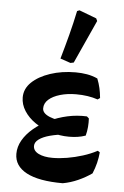

<svg xmlns="http://www.w3.org/2000/svg" viewBox="-53 -770 531 819"><g transform="rotate(5 212.5 -360.5)"><path d="M247 10Q144 10 91.5 -18Q39 -46 39 -98Q39 -128 55 -156Q71 -184 99.5 -208Q128 -232 164.5 -249.5Q201 -267 242 -276Q283 -285 325 -283L334 -275Q335 -257 333.5 -238.5Q332 -220 327 -201Q283 -202 244 -198.5Q205 -195 175 -187Q145 -179 128 -166.5Q111 -154 111 -138Q111 -117 134 -105.5Q157 -94 194 -94Q223 -94 256 -99.5Q289 -105 322.5 -115.5Q356 -126 384 -141L393 -135Q391 -112 385.5 -89.5Q380 -67 370 -43Q343 -24 311.5 -10Q280 4 247 10ZM256 -190Q216 -190 178 -202Q140 -214 110 -234.5Q80 -255 62.5 -282.5Q45 -310 45 -340Q45 -377 74 -405Q103 -433 152.5 -449.5Q202 -466 261 -466Q286 -466 309.5 -462Q333 -458 355 -448Q363 -428 367.5 -408Q372 -388 374 -366L364 -359Q323 -373 271 -373Q234 -373 203 -364Q172 -355 154 -339Q136 -323 136 -301Q136 -280 167 -267Q198 -254 253 -252L327 -201Q310 -195 292.5 -192.5Q275 -190 256 -190ZM235 -504 191 -519Q206 -571 219.5 -622.5Q233 -674 244 -727L254 -731L328 -703L333 -692L249 -507Z"/></g></svg>

Font: Alegreya SemiBold
Style: Regular
Weight: 600
Designer: Juan Pablo del Peral
Foundry: Huerta Tipografica
Version: Version 2.009